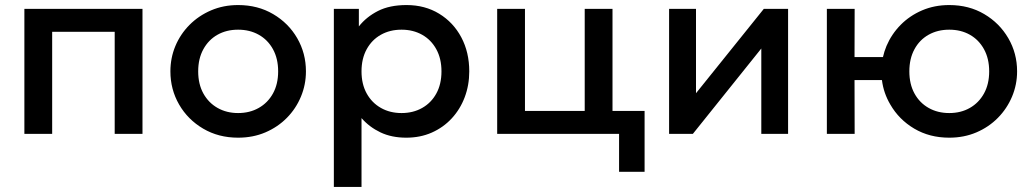

<svg xmlns="http://www.w3.org/2000/svg" viewBox="-20 -530 4080 760"><path d="M76.5 0V-495H544V0H434V-404H186.5V0Z M922.5 15Q845 15 784.2 -20.8Q723.5 -56.5 689 -116.2Q654.5 -176 654.5 -247.5Q654.5 -300.5 674.2 -347.8Q694 -395 730.2 -431.5Q766.5 -468 815.5 -489Q864.5 -510 922.5 -510Q1000.5 -510 1061.2 -474.2Q1122 -438.5 1156.5 -378.8Q1191 -319 1191 -247.5Q1191 -195 1171.2 -147.5Q1151.5 -100 1115.5 -63.5Q1079.5 -27 1030.5 -6Q981.5 15 922.5 15ZM922.5 -82.5Q968.5 -82.5 1004.2 -102.8Q1040 -123 1060.5 -160Q1081 -197 1081 -247.5Q1081 -298 1060.5 -335.2Q1040 -372.5 1004.2 -392.5Q968.5 -412.5 922.5 -412.5Q876.5 -412.5 841 -392.5Q805.5 -372.5 785 -335.2Q764.5 -298 764.5 -247.5Q764.5 -197 785 -160Q805.5 -123 841.2 -102.8Q877 -82.5 922.5 -82.5Z M1301.5 210V-495H1400.5V-425.5Q1430 -463 1476 -486.5Q1522 -510 1589.5 -510Q1662 -510 1718.2 -475.8Q1774.5 -441.5 1806 -382.2Q1837.5 -323 1837.5 -247.5Q1837.5 -193 1819.5 -145.2Q1801.5 -97.5 1768.2 -61.5Q1735 -25.5 1689.2 -5.2Q1643.5 15 1588 15Q1530 15 1486 -6Q1442 -27 1411 -62.5V210ZM1569.5 -82.5Q1615.5 -82.5 1651.2 -102.8Q1687 -123 1707.2 -160Q1727.5 -197 1727.5 -247.5Q1727.5 -298 1707 -335.2Q1686.5 -372.5 1650.8 -392.5Q1615 -412.5 1569.5 -412.5Q1523.5 -412.5 1487.8 -392.5Q1452 -372.5 1431.5 -335.2Q1411 -298 1411 -247.5Q1411 -197 1431.5 -160Q1452 -123 1487.8 -102.8Q1523.5 -82.5 1569.5 -82.5Z M2430.5 150V0H1948V-495H2058V-91H2294.5V-495H2404.5V-91H2531.5V150Z M2628.5 0V-495H2735V-161L3003.5 -495H3099.5V0H2993.5V-338L2722.5 0Z M3253 0V-495H3363L3362.5 -304H3475Q3480 -326.5 3489 -348Q3509 -395 3545 -431.5Q3581 -468 3630 -489Q3679 -510 3737.5 -510Q3815.5 -510 3876 -474.2Q3936.5 -438.5 3971.2 -378.8Q4006 -319 4006 -247.5Q4006 -195 3986 -147.5Q3966 -100 3930 -63.5Q3894 -27 3845 -6Q3796 15 3737.5 15Q3659.5 15 3599 -20.8Q3538.5 -56.5 3504 -116.5Q3477.5 -161.5 3471 -213H3362.5L3363 0ZM3737.5 -82.5Q3783.5 -82.5 3819 -102.8Q3854.5 -123 3875 -160Q3895.5 -197 3895.5 -247.5Q3895.5 -298 3875 -335.2Q3854.5 -372.5 3819 -392.5Q3783.5 -412.5 3737.5 -412.5Q3691.5 -412.5 3655.8 -392.5Q3620 -372.5 3599.8 -335.2Q3579.5 -298 3579.5 -247.5Q3579.5 -197 3599.8 -160Q3620 -123 3655.8 -102.8Q3691.5 -82.5 3737.5 -82.5Z"/></svg>

Font: Geologica EX
Style: Regular
Weight: 400
Designer: Sindre Bremnes, Frode Helland
Foundry: Monokrom Skriftforlag AS
Version: Version 1.010;gftools[0.9.28]